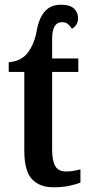

<svg xmlns="http://www.w3.org/2000/svg" viewBox="-20 -784 379 814"><path d="M206 10Q148 10 115.5 -24.5Q83 -59 83 -146V-479H17V-520Q73 -525 100 -563.5Q127 -602 136 -655Q145 -707 170 -735.5Q195 -764 238 -764Q277 -764 294 -747.5Q311 -731 311 -706Q311 -691 303.5 -679.5Q296 -668 285 -662Q277 -675 267.5 -682.5Q258 -690 243 -690Q201 -690 201 -619V-536H312V-479H201V-151Q201 -102 214.5 -79.5Q228 -57 259 -57Q276 -57 291 -59.5Q306 -62 321 -66V-10Q307 -4 277.5 3Q248 10 206 10Z"/></svg>

Font: Noto Serif Condensed SemiBold
Style: Regular
Weight: 600
Width: 3
Designer: Monotype Design Team
Foundry: Monotype Imaging Inc.
Version: Version 2.013